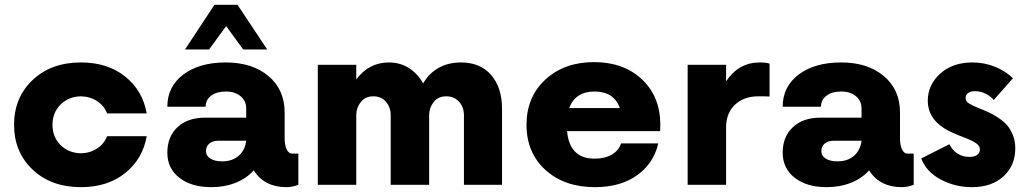

<svg xmlns="http://www.w3.org/2000/svg" viewBox="-20 -770 4283 800"><path d="M317.4 9.8Q192.9 9.8 115.7 -63.5Q38.6 -136.7 38.6 -250Q38.6 -363.3 115.7 -436.5Q192.9 -509.8 317.4 -509.8Q428.2 -509.8 501.5 -451.2Q574.7 -392.6 591.3 -297.4H426.3Q414.1 -329.1 385 -348.4Q356 -367.7 317.4 -368.7Q265.6 -367.7 232.2 -334.2Q198.7 -300.8 198.7 -250Q198.7 -199.2 232.2 -165.8Q265.6 -132.3 317.4 -131.3Q356 -132.3 385 -151.6Q414.1 -170.9 426.3 -202.6H591.3Q574.7 -107.4 501.5 -48.8Q428.2 9.8 317.4 9.8Z M922.4 -661.1 851.1 -564H751L873.5 -750H969.7L1093.3 -564H993.2ZM1197.3 -129.9H1223.1V0Q1198.2 9.8 1173.3 9.8Q1082 9.8 1037.1 -60.1Q1007.8 -26.9 961.9 -8.5Q916 9.8 860.8 9.8Q777.3 9.8 727.3 -29.3Q677.2 -68.4 677.2 -133.8Q677.2 -200.7 719.7 -240.2Q762.2 -279.8 834.5 -279.8H1005.9V-317.4Q1005.9 -350.1 982.2 -369.4Q958.5 -388.7 920.9 -388.7Q883.3 -388.7 860.1 -371.6Q836.9 -354.5 836.9 -325.2H677.2Q677.2 -409.2 743.9 -459.5Q810.5 -509.8 920.9 -509.8Q1031.2 -509.8 1098.6 -453.1Q1166 -396.5 1166 -301.3V-194.8Q1166 -164.6 1174.6 -147.2Q1183.1 -129.9 1197.3 -129.9ZM905.8 -97.7Q947.8 -97.7 974.4 -120.8Q1001 -144 1005.9 -183.6H889.6Q866.2 -183.6 852.3 -171.9Q838.4 -160.2 838.4 -140.1Q838.4 -120.6 856.7 -109.1Q875 -97.7 905.8 -97.7Z M1900.4 -509.8Q1981.4 -509.8 2026.6 -457.3Q2071.8 -404.8 2071.8 -316.4V0H1913.1V-290Q1913.1 -323.7 1892.6 -346.2Q1872.1 -368.7 1839.4 -368.7Q1805.2 -368.7 1786.6 -344.5Q1768.1 -320.3 1768.1 -290V0H1607.9V-290Q1607.9 -323.7 1587.9 -346.2Q1567.9 -368.7 1535.6 -368.7Q1501.5 -368.7 1482.9 -344.5Q1464.4 -320.3 1464.4 -290V0H1304.2V-500H1464.4V-439Q1517.1 -509.8 1600.6 -509.8Q1647.5 -509.8 1684.1 -486.3Q1720.7 -462.9 1743.2 -422.4Q1767.1 -464.4 1807.4 -487.1Q1847.7 -509.8 1900.4 -509.8Z M2731.4 -251.5 2730.5 -223.6H2342.8Q2353 -108.9 2457.5 -108.9Q2499.5 -108.9 2528.6 -125.5Q2557.6 -142.1 2567.9 -172.4H2722.7Q2703.6 -88.9 2634.3 -39.6Q2564.9 9.8 2459 9.8Q2332 9.8 2252.9 -61.8Q2173.8 -133.3 2173.8 -250Q2173.8 -366.2 2252.7 -438.7Q2331.5 -511.2 2455.1 -511.2Q2578.1 -511.2 2654.3 -439.9Q2730.5 -368.7 2731.4 -251.5ZM2351.6 -319.8H2563Q2537.6 -388.7 2457.5 -388.7Q2377.4 -388.7 2351.6 -319.8Z M3145 -509.8Q3172.4 -509.8 3186.5 -504.9V-367.7Q3179.2 -368.7 3140.1 -368.7Q3080.1 -368.7 3042.7 -334Q3005.4 -299.3 3005.4 -238.8V0H2845.2V-500H3005.4V-431.2Q3058.1 -509.8 3145 -509.8Z M3761.2 -129.9H3787.1V0Q3762.2 9.8 3737.3 9.8Q3646 9.8 3601.1 -60.1Q3571.8 -26.9 3525.9 -8.5Q3480 9.8 3424.8 9.8Q3341.3 9.8 3291.3 -29.3Q3241.2 -68.4 3241.2 -133.8Q3241.2 -200.7 3283.7 -240.2Q3326.2 -279.8 3398.4 -279.8H3569.8V-317.4Q3569.8 -350.1 3546.1 -369.4Q3522.5 -388.7 3484.9 -388.7Q3447.3 -388.7 3424.1 -371.6Q3400.9 -354.5 3400.9 -325.2H3241.2Q3241.2 -409.2 3307.9 -459.5Q3374.5 -509.8 3484.9 -509.8Q3595.2 -509.8 3662.6 -453.1Q3730 -396.5 3730 -301.3V-194.8Q3730 -164.6 3738.5 -147.2Q3747.1 -129.9 3761.2 -129.9ZM3469.7 -97.7Q3511.7 -97.7 3538.3 -120.8Q3564.9 -144 3569.8 -183.6H3453.6Q3430.2 -183.6 3416.3 -171.9Q3402.3 -160.2 3402.3 -140.1Q3402.3 -120.6 3420.7 -109.1Q3439 -97.7 3469.7 -97.7Z M4029.3 9.8Q3959.5 9.8 3899.7 -22Q3839.8 -53.7 3818.4 -109.9L3935.5 -168.9Q3963.4 -116.2 4019.5 -116.2Q4039.6 -116.2 4051.3 -124.5Q4063 -132.8 4063 -147.5Q4063 -160.6 4049.8 -171.1Q4036.6 -181.6 4003.4 -194.8Q3940.9 -218.3 3913.6 -235.8Q3845.7 -279.3 3845.7 -350.1Q3845.7 -416 3897.2 -462.9Q3948.7 -509.8 4031.7 -509.8Q4082 -509.8 4126.7 -491.5Q4171.4 -473.1 4200.7 -443.8L4120.6 -353.5Q4108.4 -368.7 4087.2 -379.4Q4065.9 -390.1 4043 -390.1Q4023.4 -390.1 4013.4 -382.1Q4003.4 -374 4003.4 -361.3Q4003.4 -354.5 4006.3 -349.4Q4009.3 -344.2 4017.3 -339.1Q4025.4 -334 4033.2 -330.3Q4041 -326.7 4057.1 -319.8Q4082.5 -310.1 4100.8 -301.5Q4119.1 -293 4141.4 -278.1Q4163.6 -263.2 4177.5 -246.6Q4191.4 -230 4200.9 -205.6Q4210.4 -181.2 4210.4 -152.3Q4210.4 -80.6 4161.4 -35.4Q4112.3 9.8 4029.3 9.8Z"/></svg>

Font: Now Alt
Style: Bold
Weight: 700
Designer: Alfredo Marco Pradil
Foundry: Alfredo Marco Pradil
Version: Version 1.002;PS 001.002;hotconv 1.0.88;makeotf.lib2.5.64775